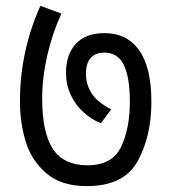

<svg xmlns="http://www.w3.org/2000/svg" viewBox="-20 -652 580 649"><path d="M187.5 -606Q156.7 -539.1 139.6 -464.1Q122.6 -389.2 122.6 -318.4Q122.6 -202.6 159.2 -147.9Q195.8 -93.3 275.9 -93.3Q358.9 -93.3 388.9 -154.8Q418.9 -216.3 418.9 -309.1Q418.9 -391.1 398.4 -432.6Q377.9 -474.1 333 -474.1Q302.2 -474.1 286.4 -455.8Q270.5 -437.5 270.5 -402.3Q270.5 -366.7 289.6 -336.7Q308.6 -306.6 356 -282.2L320.8 -235.4Q287.6 -249 261 -273.7Q234.4 -298.3 218.8 -332.3Q203.1 -366.2 203.1 -405.3Q203.1 -467.8 236.3 -503.9Q269.5 -540 333.5 -540Q409.2 -540 450.4 -481.9Q491.7 -423.8 491.7 -308.6Q491.7 -191.4 445.3 -107.2Q398.9 -22.9 272.9 -22.9Q187 -22.9 136.7 -66.2Q86.4 -109.4 66.9 -173.3Q47.4 -237.3 47.4 -308.1Q47.4 -397 65.9 -479.7Q84.5 -562.5 116.7 -632.3Z"/></svg>

Font: Varta
Style: Regular
Weight: 400
Designer: Joana Correia, Viktoriya Grabowska, Eben Sorkin
Foundry: Sorkin Type
Version: Version 1.003; ttfautohint (v1.3) -l 8 -r 24 -G 200 -x 12 -H